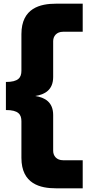

<svg xmlns="http://www.w3.org/2000/svg" viewBox="-20 -820 494 1040"><path d="M283 200H428V48H322C286 48 268 24 268 -3V-197C268 -267 223 -292 171 -300C223 -308 268 -333 268 -403V-597C268 -624 286 -648 322 -648H428V-800H283C199 -800 96 -777 96 -635V-437C96 -400 80 -376 12 -376V-224C80 -224 96 -200 96 -163V35C96 177 199 200 283 200Z"/></svg>

Font: Aspekta 900
Style: Regular
Weight: 900
Designer: Ivo Dolenc
Version: Version 2.000